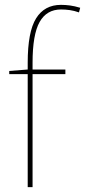

<svg xmlns="http://www.w3.org/2000/svg" viewBox="-20 -770 350 790"><path d="M94 0V-465H18V-478L94 -484V-512Q94 -639 128.5 -694.5Q163 -750 231 -750Q249 -750 268 -747.5Q287 -745 310 -738L305 -719Q285 -726 267 -728.5Q249 -731 231 -731Q172 -731 143 -679.5Q114 -628 114 -512V-484H249V-465H114V0Z"/></svg>

Font: Georama SemiCondensed Thin
Style: Regular
Weight: 100
Width: 4
Designer: Jean-Baptiste Levee
Foundry: Production Type
Version: Version 1.000